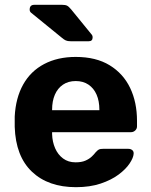

<svg xmlns="http://www.w3.org/2000/svg" viewBox="-20 -766 625 796"><path d="M295 10Q180 10 112.5 -54Q45 -118 41 -240Q41 -248 41 -261.5Q41 -275 41 -283Q45 -360 76 -415.5Q107 -471 163 -500.5Q219 -530 294 -530Q378 -530 434.5 -495.5Q491 -461 519.5 -401.5Q548 -342 548 -265V-242Q548 -232 540.5 -225Q533 -218 523 -218H196Q196 -217 196 -214.5Q196 -212 196 -210Q197 -178 208.5 -151.5Q220 -125 241.5 -109Q263 -93 293 -93Q318 -93 334 -100Q350 -107 360.5 -117Q371 -127 376 -134Q385 -144 390.5 -146.5Q396 -149 408 -149H512Q522 -149 528.5 -143.5Q535 -138 534 -128Q533 -112 517.5 -88.5Q502 -65 472 -42.5Q442 -20 397.5 -5Q353 10 295 10ZM196 -309H392V-311Q392 -347 380.5 -373.5Q369 -400 347 -415Q325 -430 294 -430Q263 -430 241 -415Q219 -400 207.5 -373.5Q196 -347 196 -311ZM273 -595Q260 -595 252.5 -598.5Q245 -602 237 -609L108 -714Q103 -719 103 -726Q103 -746 122 -746H238Q251 -746 258 -742.5Q265 -739 275 -727L359 -624Q364 -619 364 -611Q364 -595 348 -595Z"/></svg>

Font: Rubik Light SemiBold
Style: Regular
Weight: 600
Version: Version 2.300;gftools[0.9.30]